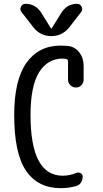

<svg xmlns="http://www.w3.org/2000/svg" viewBox="-20 -980 540 1010"><path d="M299.8 9.8Q179.7 9.8 117.2 -81.5Q54.7 -172.9 54.7 -375Q54.7 -558.6 119.1 -649.4Q183.6 -740.2 299.8 -740.2Q312.5 -740.2 336.9 -738.3Q374 -734.4 397 -704.6Q419.9 -674.8 419.9 -634.8V-560.5Q419.9 -543.9 408.2 -531.7Q396.5 -519.5 379.4 -519.5Q362.3 -519.5 350.1 -531.7Q337.9 -543.9 337.9 -560.5V-657.2Q337.9 -668 327.1 -669.9Q315.4 -671.9 309.6 -671.9Q230.5 -671.9 185.5 -599.6Q140.6 -527.3 140.6 -375Q140.6 -55.7 309.6 -55.7Q345.7 -55.7 381.8 -70.3Q392.6 -75.2 403.8 -69.3Q415 -63.5 415 -50.8Q415 -34.2 406.2 -20Q397.5 -5.9 381.8 -2Q343.8 9.8 299.8 9.8ZM385.7 -960Q401.4 -960 409.2 -944.8Q417 -929.7 407.2 -917L345.7 -837.9Q308.6 -790 250 -790Q191.4 -790 154.3 -837.9L92.8 -917Q83 -929.7 90.3 -944.8Q97.7 -960 114.3 -960Q166 -960 196.3 -914.1L248 -831.1Q248 -830.1 250 -830.1Q252 -830.1 252 -831.1L303.7 -914.1Q334 -960 385.7 -960Z"/></svg>

Font: Rounded-X Mgen+ 1mn regular
Style: Regular
Weight: 400
Designer: [Source Han Sans]
Ryoko NISHIZUKA  (kana & ideographs); Paul D. Hunt (Latin, Greek & Cyrillic); Wenlong ZHANG  (bopomofo
Version: Version 1.059.20150602